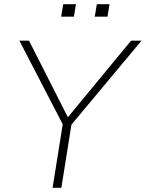

<svg xmlns="http://www.w3.org/2000/svg" viewBox="-20 -900 698 920"><path d="M232 0 284 -326 289 -288 73 -705H119L311 -327H296L608 -705H658L310 -288L326 -326L274 0ZM434 -820 444 -880H505L495 -820ZM273 -820 283 -880H344L334 -820Z"/></svg>

Font: Mulish ExtraLight ExtraLight
Style: Italic
Weight: 250
Italic angle: -9°
Version: Version 3.603